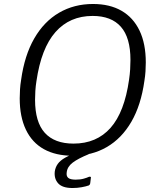

<svg xmlns="http://www.w3.org/2000/svg" viewBox="-20 -772 802 964"><path d="M345 10Q260 10 200.5 -23Q141 -56 110 -121Q79 -186 79 -278Q79 -300 80.5 -323.5Q82 -347 86 -371Q103 -494 152 -579Q201 -664 276.5 -708Q352 -752 447 -752Q531 -752 590 -718Q649 -684 680.5 -618.5Q712 -553 712 -458Q712 -437 710.5 -413.5Q709 -390 705 -366Q688 -244 639.5 -160.5Q591 -77 516 -33.5Q441 10 345 10ZM349 -51Q465 -51 535 -130Q605 -209 628 -372Q632 -399 633.5 -424Q635 -449 635 -471Q635 -583 587 -637.5Q539 -692 445 -692Q330 -692 258.5 -611Q187 -530 163 -365Q159 -340 157.5 -316Q156 -292 156 -271Q156 -159 205 -105Q254 -51 349 -51ZM255 89Q258 68 270 51Q282 34 307.5 19.5Q333 5 376 -8L426 2Q372 24 345 44.5Q318 65 315 93Q312 112 322.5 121Q333 130 360 130Q383 130 400.5 125Q418 120 426 116Q432 114 435 116Q438 118 436 123L433 148Q432 153 430 155.5Q428 158 426 159Q412 164 390 168Q368 172 344 172Q293 172 272 148.5Q251 125 255 89Z"/></svg>

Font: Libre Franklin Thin Light
Style: Italic
Weight: 300
Italic angle: -8°
Version: Version 3.000